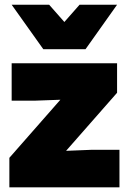

<svg xmlns="http://www.w3.org/2000/svg" viewBox="-20 -800 550 820"><path d="M29.8 -779.8H189.9L254.9 -706.1L319.8 -779.8H480L345.2 -589.8H165ZM20 -126 237.8 -374 129.9 -370.1H29.8V-529.8H480V-403.8L262.2 -155.8L370.1 -160.2H490.2V0H20Z"/></svg>

Font: Cooper Hewitt
Style: Heavy
Weight: 713
Designer: Village Type and Design LLC
Foundry: Cooper Hewitt Smithsonian Design Museum
Version: 1.000